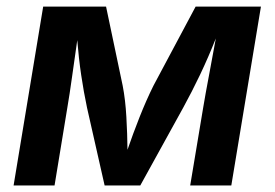

<svg xmlns="http://www.w3.org/2000/svg" viewBox="-20 -566 838 586"><path d="M21.5 0 111.8 -545.9H303.7L354.5 -304.2Q362.8 -261.2 365.7 -208.7Q368.7 -156.2 369.1 -108.9Q385.3 -156.2 406 -208.7Q426.8 -261.2 448.2 -304.2L577.1 -545.9H776.4L686 0H560.5L600.1 -237.3Q606.9 -278.3 617.9 -336.2Q628.9 -394 638.7 -448.7Q615.7 -390.6 590.6 -337.9Q565.4 -285.2 539.1 -237.3L408.2 0H299.3L245.6 -237.3Q235.4 -285.6 227.8 -336.9Q220.2 -388.2 215.8 -443.4Q208 -389.6 200.2 -333.5Q192.4 -277.3 185.5 -237.3L146.5 0Z"/></svg>

Font: Inter Semi Bold
Style: Italic
Weight: 600
Italic angle: -9.39999°
Designer: Rasmus Andersson
Foundry: rsms
Version: Version 4.000;git-3c8e0fc